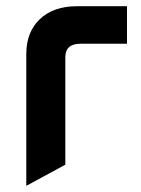

<svg xmlns="http://www.w3.org/2000/svg" viewBox="-20 -585 455 620"><path d="M64.9 15.1V-410.2Q64.9 -481.9 108.9 -523.4Q152.8 -564.9 228 -564.9H390.1V-443.8H240.2Q191.4 -443.8 190.9 -400.9V-53.2Z"/></svg>

Font: Tajawal
Style: Bold
Weight: 700
Designer: Boutros Fonts
Foundry: Created by Boutros International 2017
Version: Version 1.700